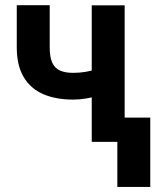

<svg xmlns="http://www.w3.org/2000/svg" viewBox="-20 -549 631 743"><path d="M462.4 -528.3V0H335V-528.3ZM404.8 -298.8V-195.3Q387.7 -187 364 -179.7Q340.3 -172.4 314.2 -168Q288.1 -163.6 263.2 -163.6Q195.8 -163.6 147 -184.8Q98.1 -206.1 71.5 -251Q44.9 -295.9 44.9 -365.2V-528.8H172.4V-365.2Q172.4 -328.1 182.1 -306.6Q191.9 -285.2 211.9 -276.1Q231.9 -267.1 263.2 -267.1Q288.6 -267.1 311.3 -271Q334 -274.9 356.9 -282Q379.9 -289.1 404.8 -298.8ZM561.5 -93.8V174.3H434.1V-93.8Z"/></svg>

Font: Roboto SemiCondensed SemiBold
Style: Regular
Weight: 600
Width: 4
Designer: Christian Robertson
Foundry: Google
Version: Version 3.009; 2024